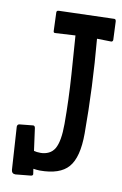

<svg xmlns="http://www.w3.org/2000/svg" viewBox="-93 -806 601 942"><g transform="rotate(10 208.0 -335.0)"><path d="M331.5 -642.1Q352.5 -405.3 352.5 -174.3Q352.5 -54.2 309.1 -4.9Q267.1 43.5 167 43.5Q158.7 43.5 150.9 42.5L134.8 40.5L138.7 66.9Q138.7 74.7 127.4 75.7L52.7 83Q34.2 83 32.2 64L18.6 -149.4Q19.5 -160.6 29.3 -162.1L97.2 -168.9Q105.5 -168.9 107.4 -157.7L122.6 -46.4Q135.7 -42.5 156.5 -42.5Q177.2 -42.5 195.8 -51.3Q214.4 -60.1 225.6 -79.1Q247.1 -116.2 247.1 -203.1Q247.1 -324.2 238.3 -448.7L224.6 -639.6L123.5 -633.8Q115.7 -633.8 115.7 -643.1L112.3 -734.9Q112.8 -740.7 115.2 -742.4Q117.7 -744.1 124 -744.6L398.4 -752.9Q406.2 -752.9 407.2 -741.2L411.1 -649.9Q410.2 -642.1 403.3 -640.6Z"/></g></svg>

Font: Wellfleet
Style: Regular
Weight: 400
Designer: Riccardo De Franceschi
Foundry: Riccardo De Franceschi
Version: Version 1.002